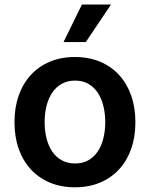

<svg xmlns="http://www.w3.org/2000/svg" viewBox="-20 -799 648 830"><path d="M304 10.7Q244 10.7 195.7 -9.6Q147.4 -29.8 113.3 -66.8Q79.2 -103.7 60.9 -155.5Q42.6 -207.4 42.6 -270.6Q42.6 -334.2 60.9 -386Q79.2 -437.9 113.3 -475Q147.4 -512.1 195.7 -532.3Q244 -552.6 304 -552.6Q364 -552.6 412.3 -532.3Q460.6 -512.1 494.7 -475Q528.8 -437.9 547.1 -386Q565.3 -334.2 565.3 -270.6Q565.3 -207.4 547.1 -155.5Q528.8 -103.7 494.7 -66.8Q460.6 -29.8 412.3 -9.6Q364 10.7 304 10.7ZM304.7 -92.3Q337.4 -92.3 361.9 -106.2Q386.4 -120 402.5 -144.2Q418.7 -168.3 426.8 -201Q435 -233.7 435 -271Q435 -308.2 426.8 -341.1Q418.7 -373.9 402.5 -398.3Q386.4 -422.6 361.9 -436.6Q337.4 -450.6 304.7 -450.6Q271.7 -450.6 246.8 -436.6Q221.9 -422.6 205.6 -398.3Q189.3 -373.9 181.1 -341.1Q172.9 -308.2 172.9 -271Q172.9 -233.7 181.1 -201Q189.3 -168.3 205.6 -144.2Q221.9 -120 246.8 -106.2Q271.7 -92.3 304.7 -92.3ZM334.2 -779.5H459.9L350.9 -617.2H254.6Z"/></svg>

Font: Interop SemBd
Style: Regular
Weight: 600
Designer: Rasmus Andersson, Google, Jang Haemin
Foundry: jhaemin
Version: Version 1.008